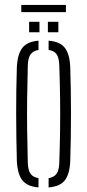

<svg xmlns="http://www.w3.org/2000/svg" viewBox="-20 -774 362 798"><path d="M50 -106Q47.5 -198.5 47.2 -299.2Q47 -400 50 -493.5Q52.5 -548 72.5 -574.5Q92.5 -601 140 -605V-566.5Q117 -562.5 106.8 -547.8Q96.5 -533 95.5 -501Q93.5 -424 92.8 -361.8Q92 -299.5 92.8 -237.2Q93.5 -175 95.5 -98.5Q96.5 -66.5 106.8 -52Q117 -37.5 140 -33.5V5Q92.5 1 72.5 -25.2Q52.5 -51.5 50 -106ZM182 5V-33.5Q205 -37.5 215.2 -52Q225.5 -66.5 226.5 -98.5Q229 -175.5 229.8 -237.8Q230.5 -300 229.8 -362Q229 -424 226.5 -501Q225.5 -533.5 215.5 -548.2Q205.5 -563 182 -566.5V-605Q230 -601 250 -574.5Q270 -548 272 -493.5Q275 -401 275 -300.2Q275 -199.5 272 -106Q270 -51.5 250 -25.2Q230 1 182 5ZM179 -640V-683.5H222.5V-640ZM101 -640V-683.5H144V-640ZM68.5 -753.5H254V-723.5H68.5Z"/></svg>

Font: Big Shoulders Stencil Display Light
Style: Regular
Weight: 300
Designer: Patric King
Foundry: XO Type Co
Version: Version 1.000